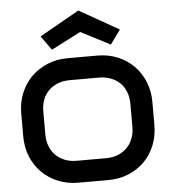

<svg xmlns="http://www.w3.org/2000/svg" viewBox="-60 -965 920 1029"><g transform="rotate(-5 400.0 -450.5)"><path d="M752.5 -263.9Q752.5 -204 731.9 -154Q711.4 -104 675 -67.8Q638.6 -31.7 588.9 -11.4Q539.1 8.9 480.7 8.9H320.3Q261.4 8.9 211.6 -11.4Q161.9 -31.7 125.2 -67.8Q88.6 -104 67.8 -154Q47 -204 47 -263.9V-388.1Q47 -447 67.8 -497Q88.6 -547 125.2 -583.4Q161.9 -619.8 211.6 -640.3Q261.4 -660.9 320.3 -660.9H480.7Q539.1 -660.9 588.9 -640.3Q638.6 -619.8 675 -583.4Q711.4 -547 731.9 -497Q752.5 -447 752.5 -388.1ZM634.2 -388.1Q634.2 -423.8 623 -452.2Q611.9 -480.7 591.6 -500.5Q571.3 -520.3 542.6 -531.4Q513.9 -542.6 480.7 -542.6H320.3Q286.1 -542.6 257.7 -531.4Q229.2 -520.3 208.7 -500.5Q188.1 -480.7 177 -452.2Q165.8 -423.8 165.8 -388.1V-263.9Q165.8 -229.2 177 -200.7Q188.1 -172.3 208.7 -151.7Q229.2 -131.2 257.7 -120Q286.1 -108.9 320.3 -108.9H479.7Q513.9 -108.9 542.1 -120Q570.3 -131.2 591.1 -151.7Q611.9 -172.3 623 -200.7Q634.2 -229.2 634.2 -263.9ZM557.9 -713.4 399.5 -795 241.1 -713.4 186.1 -789.6 399.5 -910.4 612.9 -789.6Z"/></g></svg>

Font: AKL FREE 001
Style: Regular
Weight: 400
Designer: AKL
Foundry: AKL
Version: Version 1.00;August 10, 2024;FontCreator 13.0.0.2630 64-bit